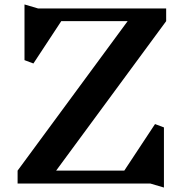

<svg xmlns="http://www.w3.org/2000/svg" viewBox="-20 -824 830 862"><path d="M538 -58 676 -267 716 -252V18L655 0H59V-58L553 -729H255L130 -539L90 -554V-804L151 -786H726V-729L232 -58Z"/></svg>

Font: Inknut Antiqua SemiBold
Style: Regular
Weight: 600
Designer: Claus Eggers Sørensen
Foundry: Claus Eggers Sørensen
Version: Version 1.003; ttfautohint (v1.8.2) -l 8 -r 50 -G 200 -x 14 